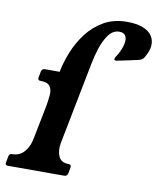

<svg xmlns="http://www.w3.org/2000/svg" viewBox="-102 -768 693 832"><g transform="rotate(10 244.5 -352.0)"><path d="M141 -447Q149 -486 167 -530.5Q185 -575 215 -614.5Q245 -654 288.5 -679Q332 -704 390 -704Q433 -704 460.5 -693Q488 -682 500.5 -663Q513 -644 511 -619.5Q509 -595 492 -567Q486 -554 467 -550Q450 -546 428.5 -541.5Q407 -537 390.5 -533.5Q374 -530 372 -530Q364 -530 363.5 -534.5Q363 -539 368 -547Q380 -564 387.5 -583Q395 -602 396.5 -618.5Q398 -635 390.5 -645.5Q383 -656 365 -656Q337 -656 318 -630.5Q299 -605 287 -568Q275 -531 269 -498L198 -136Q192 -101 203.5 -77Q215 -53 247 -53Q260 -53 258 -40L253 -13Q250 0 237 0H-11Q-24 0 -21 -13L-16 -40Q-14 -53 -1 -53Q32 -53 52.5 -77Q73 -101 79 -136L109 -287Q113 -311 115 -334Q117 -357 106.5 -372Q96 -387 64 -387Q51 -387 54 -400L59 -427Q62 -440 75 -440H140Z"/></g></svg>

Font: Young Serif Light
Style: Italic
Weight: 300
Italic angle: -10.979°
Designer: Bastien Sozeau
Foundry: NBR — Bastien Sozeau
Version: Version 5.001